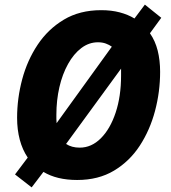

<svg xmlns="http://www.w3.org/2000/svg" viewBox="-20 -769 738 831"><path d="M117 42 45 -14 100 -87Q77 -121 65.5 -164.5Q54 -208 54 -259Q54 -343 76 -425.5Q98 -508 143 -575.5Q188 -643 256.5 -684Q325 -725 418 -725Q462 -725 498 -715.5Q534 -706 562 -689L607 -749L678 -692L629 -625Q652 -592 662.5 -550Q673 -508 673 -458Q673 -372 651 -289Q629 -206 585 -138.5Q541 -71 473.5 -30.5Q406 10 314 10Q226 10 168 -25ZM225 -236 464 -567Q453 -575 438 -580.5Q423 -586 404 -586Q365 -586 332 -561Q299 -536 274.5 -492Q250 -448 237 -391.5Q224 -335 224 -272Q224 -264 224 -254.5Q224 -245 225 -236ZM325 -130Q376 -130 416.5 -170.5Q457 -211 480.5 -281.5Q504 -352 504 -442V-472L266 -146Q290 -130 325 -130Z"/></svg>

Font: Noto Sans Disp ExtBd
Style: Italic
Weight: 800
Italic angle: -12°
Designer: Monotype Design Team
Foundry: Monotype Imaging Inc.
Version: Version 2.000;GOOG;noto-source:20170915:90ef993387c0